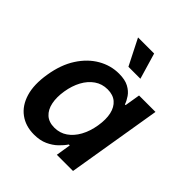

<svg xmlns="http://www.w3.org/2000/svg" viewBox="-210 -896 1041 1041"><g transform="rotate(45 310.5 -375.5)"><path d="M220.2 10.3Q155.8 10.3 110.4 -23.2Q64.9 -56.6 46.1 -119.4Q27.3 -182.1 42 -270.5Q56.6 -360.4 96.9 -422.6Q137.2 -484.9 193.6 -517.3Q250 -549.8 313.5 -549.8Q359.9 -549.8 388.2 -534.4Q416.5 -519 431.6 -496.8Q446.8 -474.6 453.6 -454.1H459L473.6 -542.5H599.6L509.8 0H385.7L399.4 -85.4H392.1Q377.9 -64 355 -42Q332 -20 299.1 -4.9Q266.1 10.3 220.2 10.3ZM272 -94.2Q314 -94.2 346.4 -116.7Q378.9 -139.2 400.6 -178.7Q422.4 -218.3 431.2 -271Q439.9 -324.2 431.2 -363.3Q422.4 -402.3 397 -424.1Q371.6 -445.8 330.1 -445.8Q287.6 -445.8 254.9 -423.1Q222.2 -400.4 200.9 -361.1Q179.7 -321.8 171.4 -271Q163.1 -219.7 171.4 -179.7Q179.7 -139.6 204.8 -116.9Q230 -94.2 272 -94.2ZM322.8 -611.8 247.1 -761.2H370.6L414.6 -611.8Z"/></g></svg>

Font: Inter 16pt SemiBold
Style: Italic
Weight: 600
Italic angle: -9.3988°
Version: Version 4.001;git-66647c0bb